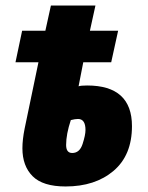

<svg xmlns="http://www.w3.org/2000/svg" viewBox="-20 -664 536 694"><path d="M217 10Q324 10 390.5 -46.5Q457 -103 457 -208Q457 -355 295 -355Q272 -355 264 -352L281 -439H382L407 -553H305L325 -644H164L144 -553H60L36 -439H119L69 -199Q61 -159 61 -128Q61 -64 98 -27Q135 10 217 10ZM241 -111Q219 -111 219 -140Q219 -179 236 -230Q252 -234 262 -234Q289 -234 289 -194Q289 -176 278.5 -143.5Q268 -111 241 -111Z"/></svg>

Font: Noto Sans Display Condensed Black
Style: Italic
Weight: 900
Width: 3
Italic angle: -192°
Designer: Monotype Design Team
Foundry: Monotype Imaging Inc.
Version: Version 1.900